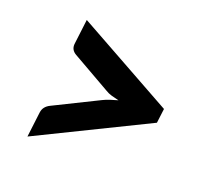

<svg xmlns="http://www.w3.org/2000/svg" viewBox="-89 -688 775 701"><g transform="rotate(20 299.0 -337.0)"><path d="M513 -365 506 -309 79 -100 91 -198Q94 -222 119 -234L289 -318Q301 -324 316 -329Q331 -334 346 -338Q332 -341 318 -345Q304 -349 293 -356L144 -441Q123 -453 125 -476L137 -574Z"/></g></svg>

Font: Aleo ExtraBold
Style: Italic
Weight: 800
Italic angle: -7°
Designer: Alessio Laiso
Foundry: Alessio Laiso
Version: Version 2.001;gftools[0.9.29]